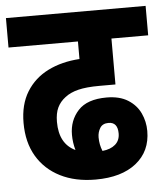

<svg xmlns="http://www.w3.org/2000/svg" viewBox="-48 -665 613 708"><g transform="rotate(-5 258.5 -311.0)"><path d="M278 0Q203 0 147.5 -28Q92 -56 61.5 -107.5Q31 -159 31 -231Q31 -299 60 -346Q89 -393 140 -418.5Q191 -444 257 -448V-513H0V-622H517V-513H381V-343H322Q273 -343 243 -335.5Q213 -328 194 -313Q174 -298 164 -277Q154 -256 154 -224Q154 -143 213 -115Q205 -143 205 -172Q205 -225 238.5 -261.5Q272 -298 344 -298Q392 -298 423 -278.5Q454 -259 468.5 -228Q483 -197 483 -162Q483 -87 428.5 -43.5Q374 0 278 0ZM302 -154Q302 -127 312 -103Q342 -106 359.5 -121Q377 -136 377 -162Q377 -204 343 -204Q321 -204 311.5 -188.5Q302 -173 302 -154Z"/></g></svg>

Font: Noto Sans Condensed
Style: Bold Italic
Weight: 700
Width: 3
Italic angle: -12°
Designer: Monotype Design Team
Foundry: Monotype Imaging Inc.
Version: Version 2.013; ttfautohint (v1.8.4.7-5d5b)